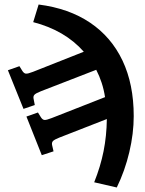

<svg xmlns="http://www.w3.org/2000/svg" viewBox="-20 -567 640 850"><path d="M151 -547Q285 -530 379 -466.5Q473 -403 522.5 -298.5Q572 -194 572 -53Q572 24 552.5 106.5Q533 189 497 263L397 240Q425 170 438.5 102.5Q452 35 453 -40L243 42Q220 51 214 58Q208 65 211 77L217 103L165 120L97 -51L148 -69L161 -48Q168 -37 176.5 -36Q185 -35 208 -44L445 -137Q440 -170 430 -200.5Q420 -231 406 -258L161 -163Q138 -154 132 -147Q126 -140 129 -128L134 -102L84 -85L15 -256L66 -274L79 -253Q86 -242 94.5 -241Q103 -240 126 -249L351 -338Q267 -433 127 -469Z"/></svg>

Font: Literata 7pt SemiBold
Style: Regular
Weight: 600
Designer: Latin by Veronika Burian and Jose Scaglione. Greek by Irene Vlachou. Cyrillic by Vera Evstafieva.
Foundry: TypeTogether
Version: Version 3.002